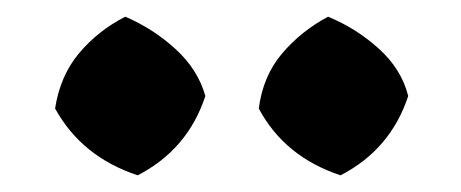

<svg xmlns="http://www.w3.org/2000/svg" viewBox="-20 -759 552 230"><path d="M388 -549Q321 -571 290 -629Q295 -668 318 -695Q341 -722 373 -739Q407 -725 434 -700.5Q461 -676 469 -644Q448 -580 388 -549ZM145 -549Q78 -571 46 -629Q52 -668 74.5 -695Q97 -722 130 -739Q163 -725 190 -700.5Q217 -676 226 -644Q205 -580 145 -549Z"/></svg>

Font: Eczar
Style: Bold
Weight: 700
Designer: Vaibhav Singh
Foundry: Rosetta Type Foundry
Version: Version 2.000